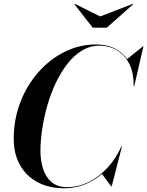

<svg xmlns="http://www.w3.org/2000/svg" viewBox="-20 -998 788 1028"><path d="M323.5 10Q242.5 10 181.8 -22.2Q121 -54.5 87.2 -114Q53.5 -173.5 53.5 -255Q53.5 -357.5 88.2 -448.8Q123 -540 184.2 -610Q245.5 -680 325 -720Q404.5 -760 494.5 -760Q556.5 -760 603 -733.8Q649.5 -707.5 674.8 -657.5Q700 -607.5 698 -536H695.5Q697 -592 682.2 -632.8Q667.5 -673.5 642 -700.2Q616.5 -727 583.2 -740.2Q550 -753.5 513.5 -753.5Q462 -753.5 418.8 -727.2Q375.5 -701 340.2 -655.5Q305 -610 278 -552.5Q251 -495 233 -431.5Q215 -368 205.8 -305.8Q196.5 -243.5 196.5 -189Q196.5 -139.5 210.2 -95.2Q224 -51 255.5 -23.5Q287 4 339 4Q401.5 4 457.5 -24.8Q513.5 -53.5 558 -102.8Q602.5 -152 630 -214H632.5Q606.5 -152.5 561.2 -101.5Q516 -50.5 455.5 -20.2Q395 10 323.5 10ZM575.5 0 525 -68Q547.5 -89 570 -114.2Q592.5 -139.5 615 -180.5L630 -214H633L578 0ZM695.5 -536V-562.5Q692.5 -599 684.5 -628Q676.5 -657 659 -680.5L745.5 -750H748L698.5 -536ZM476 -850 378.5 -975.5 380.5 -977.5 516.5 -910 691.5 -977.5 693.5 -975.5 552 -850Z"/></svg>

Font: Bodoni Moda 72pt SemiBold
Style: Italic
Weight: 600
Italic angle: -13°
Designer: Owen Earl
Foundry: indestructible type
Version: Version 2.004